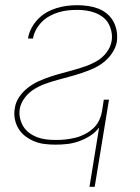

<svg xmlns="http://www.w3.org/2000/svg" viewBox="-20 -548 540 738"><path d="M324 170 361 -58Q347 -39 326.5 -26Q306 -13 283.5 -5Q261 3 238.5 5.5Q216 8 194 8Q172 8 151.5 5.5Q131 3 112.5 -4.5Q94 -12 78 -24Q62 -36 51.5 -53Q41 -70 37 -90.5Q33 -111 37 -132Q40 -155 54 -175.5Q68 -196 87.5 -211Q107 -226 129 -236Q151 -246 174 -253.5Q197 -261 219.5 -267Q242 -273 265 -279.5Q288 -286 310.5 -294Q333 -302 354 -314.5Q375 -327 390 -347Q405 -367 409 -390Q412 -408 408.5 -425.5Q405 -443 397 -457.5Q389 -472 375 -482.5Q361 -493 345 -499Q329 -505 311.5 -507.5Q294 -510 276 -510Q258 -510 240.5 -508Q223 -506 206 -501Q189 -496 172 -487Q155 -478 142 -465Q129 -452 119.5 -435.5Q110 -419 107 -401V-400H88V-402Q91 -421 101 -440Q111 -459 126 -474.5Q141 -490 159.5 -500.5Q178 -511 197.5 -517Q217 -523 237 -525.5Q257 -528 277 -528Q298 -528 318.5 -525Q339 -522 357.5 -515Q376 -508 391 -495.5Q406 -483 415.5 -466Q425 -449 428.5 -428.5Q432 -408 429 -387Q425 -365 411 -344Q397 -323 377.5 -308Q358 -293 336 -283.5Q314 -274 291.5 -266.5Q269 -259 246 -253Q223 -247 200 -240.5Q177 -234 154.5 -226Q132 -218 111 -205Q90 -192 75 -172Q60 -152 56 -130Q53 -111 57 -93.5Q61 -76 70 -61.5Q79 -47 93.5 -36.5Q108 -26 124.5 -20Q141 -14 159 -12Q177 -10 196 -10Q214 -10 232.5 -12Q251 -14 269.5 -18.5Q288 -23 305.5 -32Q323 -41 337.5 -54Q352 -67 360.5 -84.5Q369 -102 372 -120L379 -165H399L344 170Z"/></svg>

Font: Iosevka Term Curly Thin
Style: Italic
Weight: 100
Italic angle: -9°
Designer: Belleve Invis
Foundry: Belleve Invis
Version: Version 32.3.0